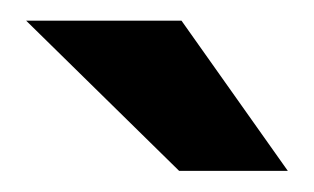

<svg xmlns="http://www.w3.org/2000/svg" viewBox="-20 -743 304 186"><path d="M155.8 -723H5.3L153.5 -577.5H258.8Z"/></svg>

Font: Public Sans Thin
Style: Regular
Weight: 100
Designer: The Public Sans project authors (U.S. Web Design System). Libre Franklin designed by Pablo Impallari and Rodrigo Fuenzal
Version: Version 1.008